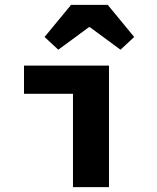

<svg xmlns="http://www.w3.org/2000/svg" viewBox="-20 -764 640 784"><path d="M278 0V-381H78V-496H425V0ZM218 -561 162 -613 270 -744H420L528 -613L472 -561L347 -653H343Z"/></svg>

Font: Source Code Pro ExtraLight
Style: Bold
Weight: 700
Monospace: yes
Version: Version 1.018;hotconv 1.0.116;makeotfexe 2.5.65601